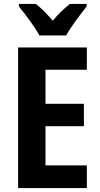

<svg xmlns="http://www.w3.org/2000/svg" viewBox="-20 -955 507 975"><path d="M420 -935H335C306 -912 278 -886 248 -850C218 -885 189 -914 162 -935H76V-922C108 -884 158 -817 180 -775H316C340 -819 390 -885 420 -922ZM421 0V-115H211V-314H406V-428H211V-601H421V-714H72V0Z"/></svg>

Font: Noto Sans Display SemiCondensed
Style: Bold
Weight: 700
Width: 4
Designer: Monotype Design Team
Foundry: Monotype Imaging Inc.
Version: Version 1.900